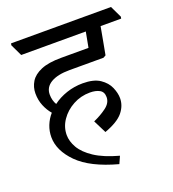

<svg xmlns="http://www.w3.org/2000/svg" viewBox="-141 -728 901 1000"><g transform="rotate(-20 309.5 -228.0)"><path d="M367 124 349 164Q201 124 132.5 55Q64 -14 64 -89Q64 -122 76 -152.5Q88 -183 110 -208Q90 -231 77 -262.5Q64 -294 64 -331Q64 -366 82 -395.5Q100 -425 141.5 -442.5Q183 -460 253 -460H405L421 -545H63L32 -610L34 -620H588L619 -555L617 -545H503Q496 -507 488.5 -465.5Q481 -424 475 -393L461 -385H273Q206 -385 169 -363Q132 -341 132 -300Q132 -284 136 -269Q140 -254 147 -243Q180 -268 223 -282.5Q266 -297 313 -297Q374 -297 408 -274Q442 -251 456 -218.5Q470 -186 470 -158Q470 -116 441 -80.5Q412 -45 338 -18L302 -90Q343 -108 374.5 -131.5Q406 -155 406 -187Q406 -216 385 -227.5Q364 -239 332 -239Q281 -239 238 -215.5Q195 -192 169 -154Q143 -116 143 -72Q143 -37 164 -0.5Q185 36 234 68.5Q283 101 367 124Z"/></g></svg>

Font: Tiro Devanagari Sanskrit
Style: Italic
Weight: 400
Italic angle: -11°
Designer: Devanagari: John Hudson & Fiona Ross, assisted by Paul Hanslow. Latin: John Hudson with Paul Hanslow, assisted by Kaja S
Foundry: Tiro Typeworks Ltd.
Version: Version 1.52